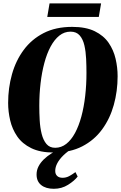

<svg xmlns="http://www.w3.org/2000/svg" viewBox="-20 -916 736 1168"><path d="M308.5 12Q224.5 12 170 -14.8Q115.5 -41.5 85 -85.8Q54.5 -130 42 -183.5Q29.5 -237 29.5 -290Q29.5 -381 52.8 -464Q76 -547 124 -612Q172 -677 245.5 -714.8Q319 -752.5 419 -752.5Q502.5 -752.5 556.5 -726Q610.5 -699.5 640.8 -655.5Q671 -611.5 683.2 -558.5Q695.5 -505.5 695.5 -452.5Q695.5 -361 672.2 -277.5Q649 -194 601.2 -128.8Q553.5 -63.5 480.5 -25.8Q407.5 12 308.5 12ZM315.5 -17Q353 -17 383.2 -40.8Q413.5 -64.5 436.5 -107.2Q459.5 -150 475 -207.2Q490.5 -264.5 498.2 -332Q506 -399.5 506 -472Q506 -513.5 504 -557.5Q502 -601.5 493.5 -639.2Q485 -677 465 -700.2Q445 -723.5 409 -723.5Q371.5 -723.5 341.2 -699.5Q311 -675.5 288 -632.8Q265 -590 249.8 -533Q234.5 -476 226.8 -409.5Q219 -343 219 -271.5Q219 -229 221.5 -184.2Q224 -139.5 233.5 -101.5Q243 -63.5 262.5 -40.2Q282 -17 315.5 -17ZM307.5 232.5Q259 232.5 230.8 210Q202.5 187.5 202.5 145.5Q202.5 119.5 214.2 96.5Q226 73.5 246.2 53.8Q266.5 34 292.8 17.5Q319 1 348.5 -12L391 -29.5L429 -19Q391.5 4 366.5 28.2Q341.5 52.5 328.8 76.5Q316 100.5 316 123.5Q316 143.5 327.8 154.5Q339.5 165.5 361 165.5Q381.5 165.5 399.8 156Q418 146.5 439 131L452.5 158Q432.5 184 394 208.2Q355.5 232.5 307.5 232.5ZM281.5 -895.5H595L581 -813H267.5Z"/></svg>

Font: Merriweather 144pt Black
Style: Italic
Weight: 900
Italic angle: -7.8°
Version: Version 2.101